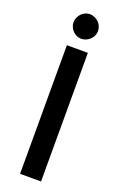

<svg xmlns="http://www.w3.org/2000/svg" viewBox="-173 -962 635 1010"><g transform="rotate(20 144.0 -457.5)"><path d="M203 0V-720H85.5V0ZM214 -845.5C214 -854.8 212.2 -863.8 208.5 -872.2C204.8 -880.8 199.8 -888.2 193.2 -894.5C186.8 -900.8 179.2 -905.8 170.8 -909.5C162.2 -913.2 153.3 -915 144 -915C135 -915 126.5 -913.2 118.5 -909.5C110.5 -905.8 103.4 -900.8 97.2 -894.5C91.1 -888.2 86.2 -880.8 82.5 -872.2C78.8 -863.8 77 -854.8 77 -845.5C77 -836.5 78.8 -827.9 82.5 -819.8C86.2 -811.6 91.1 -804.3 97.2 -798C103.4 -791.7 110.5 -786.7 118.5 -783C126.5 -779.3 135 -777.5 144 -777.5C153.3 -777.5 162.2 -779.3 170.8 -783C179.2 -786.7 186.8 -791.7 193.2 -798C199.8 -804.3 204.8 -811.6 208.5 -819.8C212.2 -827.9 214 -836.5 214 -845.5Z"/></g></svg>

Font: Lato Semibold
Style: Regular
Weight: 600
Designer: Lukasz Dziedzic
Foundry: tyPoland Lukasz Dziedzic
Version: Version 2.006; 2014-01-15